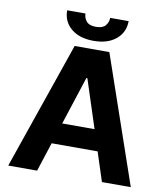

<svg xmlns="http://www.w3.org/2000/svg" viewBox="-97 -999 942 1080"><g transform="rotate(10 374.0 -459.0)"><path d="M188.6 0H23.8L274.9 -727.3H473L723.7 0H558.9L505 -165.8H242.5ZM281.6 -285.9H466.3L376.8 -561.1H371.1ZM444.2 -917.6H549.7Q549.4 -853.3 502 -813.7Q454.5 -774.1 373.9 -774.1Q293.3 -774.1 245.9 -813.7Q198.5 -853.3 198.5 -917.6H303.3Q302.9 -893.1 319.1 -873.6Q335.2 -854 373.9 -854Q411.9 -854 428.1 -873.4Q444.2 -892.8 444.2 -917.6Z"/></g></svg>

Font: Inter Zeller
Style: Bold
Weight: 700
Designer: Rasmus Andersson; Joe Bland
Foundry: zeller
Version: Version 3.015;git-dec3a8cb1